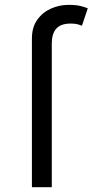

<svg xmlns="http://www.w3.org/2000/svg" viewBox="-20 -782 400 802"><path d="M113.3 0V-621.1Q113.3 -668 135.5 -699.2Q157.7 -730.5 192.9 -746.1Q228 -761.7 266.6 -761.7Q297.9 -761.7 317.6 -756.6Q337.4 -751.5 346.7 -747.1L322.3 -674.8Q315.9 -677.2 304.9 -680.4Q293.9 -683.6 275.4 -683.6Q233.9 -683.6 215.1 -662.4Q196.3 -641.1 196.3 -600.6V0Z"/></svg>

Font: Inter
Style: Regular
Weight: 400
Designer: Rasmus Andersson
Foundry: rsms
Version: Version 4.000;git-8c9346024